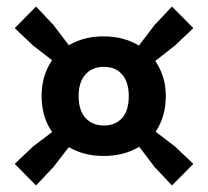

<svg xmlns="http://www.w3.org/2000/svg" viewBox="-20 -663 635 586"><path d="M25 -163 81 -216 139 -260Q107 -306 107 -370Q107 -433 139 -479L81 -524L25 -577L90 -643L143 -587L190 -525Q212 -538 238.5 -545Q265 -552 296 -552Q357 -552 404 -524L452 -587L505 -643L570 -577L514 -524L454 -477Q469 -455 477.5 -428.5Q486 -402 486 -370Q486 -307 455 -261L514 -216L570 -163L505 -97L452 -153L405 -215Q358 -187 297 -187Q265 -187 238.5 -194Q212 -201 190 -214L143 -153L90 -97ZM220 -370Q220 -326 241 -303Q262 -280 297 -280Q332 -280 352.5 -302.5Q373 -325 373 -370Q373 -412 353 -435.5Q333 -459 297 -459Q262 -459 241 -436Q220 -413 220 -370Z"/></svg>

Font: Encode Sans Compressed
Style: Black
Weight: 900
Designer: Pablo Impallari, Andres Torresi
Foundry: Pablo Impallari, Andres Torresi
Version: Version 1.000; ttfautohint (v1.00) -l 8 -r 50 -G 200 -x 14 -